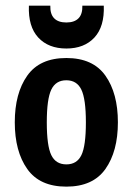

<svg xmlns="http://www.w3.org/2000/svg" viewBox="-20 -659 478 691"><path d="M33.2 -218.8Q33.2 -323.2 78.1 -386.7Q123 -450.2 218.8 -450.2Q314.5 -450.2 359.4 -386.7Q404.3 -323.2 404.3 -218.8Q404.3 -114.3 359.4 -50.8Q314.5 12.7 218.8 12.7Q123 12.7 78.1 -50.8Q33.2 -114.3 33.2 -218.8ZM289.1 -218.7Q289.1 -302.7 272.8 -336.4Q256.6 -370.1 218.6 -370.1Q180.7 -370.1 164.6 -336.4Q148.4 -302.7 148.4 -218.7Q148.4 -133.8 164.7 -100.6Q180.9 -67.4 218.9 -67.4Q256.8 -67.4 272.9 -100.6Q289.1 -133.8 289.1 -218.7ZM84 -638.7H161.1Q160.2 -608.4 174.8 -593.3Q189.5 -578.1 218.8 -578.1Q248 -578.1 262.7 -593.3Q277.3 -608.4 276.4 -638.7H353.5Q356.4 -563.5 319.8 -523.9Q283.2 -484.4 218.8 -484.4Q154.3 -484.4 117.7 -523.9Q81.1 -563.5 84 -638.7Z"/></svg>

Font: Sudo Var
Style: Regular
Weight: 400
Monospace: yes
Designer: Jens Kutilek
Foundry: Jens Kutilek
Version: Version 0.065;FEAKit 1.0